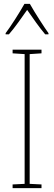

<svg xmlns="http://www.w3.org/2000/svg" viewBox="-20 -970 278 990"><path d="M134 -950H106C82 -907 35 -833 9 -799V-793H26C56 -827 94 -882 120 -919C147 -880 183 -828 213 -793H230V-799C211 -825 159 -905 134 -950ZM194 0V-19L133 -22V-691L194 -695V-714H45V-695L107 -691V-22L45 -19V0Z"/></svg>

Font: Noto Sans Armenian Condensed Thin
Style: Regular
Weight: 100
Width: 3
Designer: Monotype Design Team
Foundry: Monotype Imaging Inc.
Version: Version 2.008